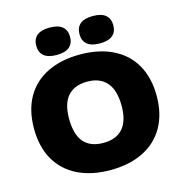

<svg xmlns="http://www.w3.org/2000/svg" viewBox="-136 -1087 1155 1220"><g transform="rotate(-15 442.0 -477.5)"><path d="M38.5 -370Q38.5 -490.5 87.2 -575.8Q136 -661 226.8 -705.5Q317.5 -750 442 -750Q566 -750 657 -705.2Q748 -660.5 796.8 -575Q845.5 -489.5 845.5 -370Q845.5 -250.5 796.5 -165Q747.5 -79.5 656.5 -34.8Q565.5 10 442 10Q318 10 227.2 -34.5Q136.5 -79 87.5 -164.2Q38.5 -249.5 38.5 -370ZM614 -366Q614 -469 569.8 -520.2Q525.5 -571.5 442 -571.5Q358.5 -571.5 314.2 -522.5Q270 -473.5 270 -374Q270 -269 313.5 -218.8Q357 -168.5 442 -168.5Q526.5 -168.5 570.2 -218Q614 -267.5 614 -366ZM188.5 -875Q188.5 -918.5 216.2 -941.8Q244 -965 300 -965Q356 -965 383.5 -941.8Q411 -918.5 411 -875Q411 -831.5 383.5 -808.2Q356 -785 300 -785Q244 -785 216.2 -808.2Q188.5 -831.5 188.5 -875ZM473 -875Q473 -918.5 500.5 -941.8Q528 -965 584 -965Q640 -965 667.8 -941.8Q695.5 -918.5 695.5 -875Q695.5 -831.5 667.8 -808.2Q640 -785 584 -785Q528 -785 500.5 -808.2Q473 -831.5 473 -875Z"/></g></svg>

Font: Encode Sans Semi Expanded Black
Style: Regular
Weight: 900
Width: 6
Designer: Multiple Designers
Foundry: Impallari Type
Version: Version 2.000